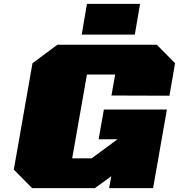

<svg xmlns="http://www.w3.org/2000/svg" viewBox="-20 -967 920 987"><path d="M400 -789 427 -947H700L673 -789ZM145 0 51 -95 147 -642 275 -737H786L880 -642L851 -475L553 -476L572 -584H427L351 -153H451L584 -251H487L514 -404H838L767 0H541L552 -61L468 0Z"/></svg>

Font: Tomorrow ExtraBold
Style: Italic
Weight: 800
Italic angle: -10°
Designer: Tony de Marco, Monica Rizzolli
Foundry: Just in Type
Version: Version 2.002